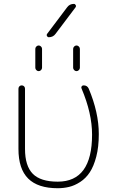

<svg xmlns="http://www.w3.org/2000/svg" viewBox="-20 -992 588 1001"><path d="M269.5 -815.4Q256.8 -797.9 234.4 -797.9Q228.5 -797.9 225.1 -803.7Q221.7 -809.6 225.6 -815.4L330.1 -954.1Q342.8 -971.7 365.2 -971.7Q371.1 -971.7 374.5 -965.8Q377.9 -960 374 -954.1ZM164.1 -638.7V-737.3Q164.1 -744.1 169.4 -749.5Q174.8 -754.9 181.6 -754.9Q188.5 -754.9 193.8 -749.5Q199.2 -744.1 199.2 -737.3V-638.7Q199.2 -631.8 193.8 -626.5Q188.5 -621.1 181.6 -621.1Q174.8 -621.1 169.4 -626.5Q164.1 -631.8 164.1 -638.7ZM361.3 -638.7V-737.3Q361.3 -744.1 366.7 -749.5Q372.1 -754.9 378.9 -754.9Q385.7 -754.9 391.1 -749.5Q396.5 -744.1 396.5 -737.3V-638.7Q396.5 -631.8 391.1 -626.5Q385.7 -621.1 378.9 -621.1Q372.1 -621.1 366.7 -626.5Q361.3 -631.8 361.3 -638.7ZM495.1 -293Q495.1 -225.6 481.9 -175.3Q468.8 -125 448.2 -93.8Q427.7 -62.5 398.4 -43.5Q369.1 -24.4 340.3 -17.6Q311.5 -10.7 281.2 -10.7Q177.7 -10.7 127 -61Q76.2 -111.3 76.2 -215.8V-529.3Q76.2 -537.1 81.1 -542Q85.9 -546.9 93.3 -546.9Q100.6 -546.9 105.5 -542Q110.4 -537.1 110.4 -529.3V-215.8Q110.4 -127 150.9 -85.9Q191.4 -44.9 281.2 -44.9Q460 -44.9 460 -290Q460 -401.4 405.3 -530.3Q402.3 -536.1 405.8 -541.5Q409.2 -546.9 416 -546.9Q434.6 -546.9 442.4 -530.3Q495.1 -405.3 495.1 -293Z"/></svg>

Font: Gen Jyuu Gothic ExtraLight
Style: Regular
Weight: 100
Designer: [Source Han Sans]
Ryoko NISHIZUKA  (kana & ideographs); Paul D. Hunt (Latin, Greek & Cyrillic); Wenlong ZHANG  (bopomofo
Version: Version 1.002.20150607